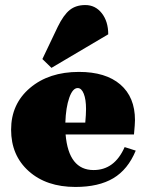

<svg xmlns="http://www.w3.org/2000/svg" viewBox="-20 -729 588 761"><path d="M184 -460 148 -495 209 -623Q232 -670 256.5 -689.5Q281 -709 318 -709Q358 -709 383.5 -676.5Q409 -644 409 -593ZM279 12Q164 12 94 -50.5Q24 -113 24 -215Q24 -317 99 -380.5Q174 -444 293 -444Q399 -444 457 -394Q515 -344 515 -253Q515 -238 511 -196H240Q252 -55 351 -55Q434 -55 474 -146L518 -132Q487 -57 429 -22.5Q371 12 279 12ZM288 -380Q268 -380 254.5 -341.5Q241 -303 239 -243H318Q321 -276 321 -297Q321 -335 312 -357.5Q303 -380 288 -380Z"/></svg>

Font: Arapey Black
Style: Regular
Weight: 900
Designer: Eduardo Rodriguez Tunni
Foundry: Eduardo Rodriguez Tunni
Version: Version 4.000